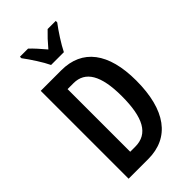

<svg xmlns="http://www.w3.org/2000/svg" viewBox="-280 -1020 1103 1103"><g transform="rotate(-45 271.5 -468.5)"><path d="M215 -777H319C340 -820 383 -886 413 -925V-937H347C318 -909 298 -888 267 -851C239 -884 211 -916 188 -937H122V-925C153 -884 196 -818 215 -777ZM498 -368C498 -593 405 -714 235 -714H68V0H227C402 0 498 -129 498 -368ZM376 -363C376 -189 330 -103 225 -103H184V-612H232C328 -612 376 -532 376 -363Z"/></g></svg>

Font: Noto Sans Myanmar UI ExtraCondensed SemiBold
Style: Regular
Weight: 600
Width: 2
Designer: Monotype Design Team
Foundry: Monotype Imaging Inc.
Version: Version 2.103